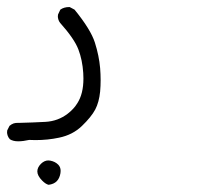

<svg xmlns="http://www.w3.org/2000/svg" viewBox="-34 -240 554 539"><path d="M136.2 239.7Q136.2 229 129.4 222.2Q120.6 213.4 106.9 210.9Q104 210.4 101.6 210.4Q90.8 210.4 81.1 219.7Q70.8 230 70.8 241.2Q70.8 253.4 84.5 267.1Q94.2 276.9 102.5 278.8Q117.2 276.9 125.2 268.8Q133.3 260.7 135.7 246.1Q136.2 242.7 136.2 239.7ZM65.4 153.3Q100.1 153.3 131.8 146.5Q169.9 138.7 195.8 113.8Q222.2 88.4 233.4 67.4Q244.1 46.9 247.1 17.1Q248.5 1.5 248.5 -14.9Q248.5 -31.2 247.1 -48.8Q244.1 -83.5 232.4 -120.4Q220.7 -157.2 175.3 -212.9L161.6 -220.2Q161.1 -220.2 160.2 -220.2Q145.5 -220.2 135.3 -212.9L128.9 -199.2Q128.4 -197.3 128.4 -193.6Q128.4 -189.9 129.9 -185.1Q131.3 -180.2 134.8 -175.8Q174.8 -130.9 186 -101.3Q197.3 -71.8 199.7 -35.2Q200.2 -27.3 200.2 -19.5Q200.2 23.4 183.1 49.8Q173.3 65.9 156.2 79.1Q128.9 100.1 93.8 102.1Q58.6 104 18.1 105H17.6Q16.6 105 14.9 105Q13.2 105 10.3 105.2Q7.3 105.5 4.4 106.4Q-1.5 108.4 -7.3 113.3L-13.7 126Q-14.2 127.9 -14.2 131.6Q-14.2 135.3 -12.5 140.6Q-10.7 146 -6.3 150.9Q2.9 156.7 16.8 156.7Q30.8 156.7 47.9 152.8Q57.1 153.3 65.4 153.3Z"/></svg>

Font: Bakudai
Style: ExtraLight
Weight: 200
Version: Version 1.48